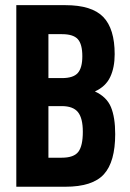

<svg xmlns="http://www.w3.org/2000/svg" viewBox="-20 -710 495 730"><path d="M418 -200.2Q418 -94.7 375 -47.4Q332 0 228.5 0H42V-690.4H228.5Q329.1 -690.4 372.6 -645.5Q416 -600.6 416 -503.9Q416 -453.1 398.9 -417Q381.8 -380.9 340.8 -362.3Q385.7 -341.8 401.9 -302.7Q418 -263.7 418 -200.2ZM164.1 -580.1V-413.1H215.8Q258.8 -413.1 275.9 -432.6Q293 -452.1 293 -496.1Q293 -542 275.9 -561Q258.8 -580.1 215.8 -580.1ZM294.9 -209Q294.9 -260.7 276.4 -283.7Q257.8 -306.6 214.8 -306.6H164.1V-110.4H214.8Q260.7 -110.4 277.8 -132.8Q294.9 -155.3 294.9 -209Z"/></svg>

Font: Altinn-DIN Condensed
Style: DINCondensed-Bold
Weight: 700
Width: 3
Designer: Charles Nix
Foundry: Altinn
Version: Version 2.00